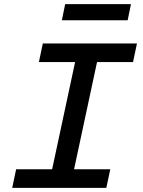

<svg xmlns="http://www.w3.org/2000/svg" viewBox="-20 -908 690 928"><path d="M58 -90H232L343 -608H168L187 -698H642L623 -608H449L338 -90H513L494 0H39ZM295 -888H613L597 -810H279Z"/></svg>

Font: Azeret Mono
Style: Italic
Weight: 400
Italic angle: -12°
Designer: Martin Vácha
Foundry: Displaay
Version: Version 1.000; Glyphs 3.0.3, build 3074